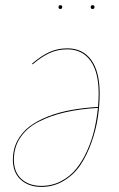

<svg xmlns="http://www.w3.org/2000/svg" viewBox="-20 -713 462 743"><path d="M213.4 -678.2Q206.5 -678.2 206.5 -685.5Q206.5 -692.9 213.9 -692.9Q220.7 -692.9 220.7 -686Q220.7 -678.2 213.4 -678.2ZM337.9 -678.2Q331.1 -678.2 331.1 -685.5Q331.1 -692.9 338.4 -692.9Q345.7 -692.9 345.7 -686Q345.7 -678.2 337.9 -678.2ZM240.7 -525.9Q300.3 -525.9 333 -481Q365.7 -436 365.7 -351.1Q365.7 -305.2 358.4 -257.3Q351.1 -209.5 333.7 -160.9Q316.4 -112.3 291.3 -74.7Q266.1 -37.1 226.8 -13.4Q187.5 10.3 140.1 10.3Q90.8 10.3 60.3 -17.6Q29.8 -45.4 29.8 -95.2Q29.8 -135.3 47.1 -168Q64.5 -200.7 94.2 -223.4Q124 -246.1 166.3 -262.5Q208.5 -278.8 256.1 -287.4Q303.7 -295.9 359.4 -299.3Q361.8 -329.6 361.8 -351.1Q361.8 -434.1 330.1 -478Q298.3 -522 240.7 -522Q203.1 -522 172.1 -507.8Q141.1 -493.7 106 -463.9L104 -466.8Q139.6 -497.1 171.1 -511.5Q202.6 -525.9 240.7 -525.9ZM140.1 6.3Q181.6 6.3 216.6 -12Q251.5 -30.3 275.4 -60.1Q299.3 -89.8 317.4 -130.1Q335.4 -170.4 345 -211.2Q354.5 -252 358.9 -295.4Q289.1 -291.5 231.7 -278.3Q174.3 -265.1 129.2 -241.7Q84 -218.3 58.8 -180.9Q33.7 -143.6 33.7 -95.2Q33.7 -46.9 63 -20.3Q92.3 6.3 140.1 6.3Z"/></svg>

Font: Fira Sans Compressed Four
Style: Italic
Weight: 100
Width: 3
Italic angle: -8°
Designer: Carrois Corporate & Edenspiekermann AG
Foundry: Carrois Corporate GbR & Edenspiekermann AG
Version: Version 4.203;PS 004.203;hotconv 1.0.88;makeotf.lib2.5.64775